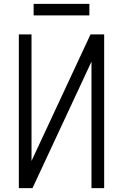

<svg xmlns="http://www.w3.org/2000/svg" viewBox="-20 -979 640 999"><path d="M78 0V-800H144V0H78L451 -800H522V0H456V-800H522L149 0ZM155 -899V-959H445V-899Z"/></svg>

Font: Victor Mono Light
Style: Regular
Weight: 300
Monospace: yes
Designer: Rune Bjørnerås
Version: Version 1.561;gftools[0.9.30]